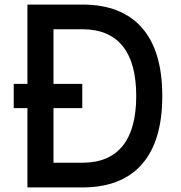

<svg xmlns="http://www.w3.org/2000/svg" viewBox="-20 -820 790 840"><path d="M40 -453H340V-347H40ZM100 -800H340Q512 -800 601 -698.5Q690 -597 690 -400Q690 -203 601 -101.5Q512 0 340 0H100ZM576 -400Q576 -545 516.5 -618.5Q457 -692 340 -692H214V-108H340Q457 -108 516.5 -181.5Q576 -255 576 -400Z"/></svg>

Font: Martian Mono Custom sWd Rg
Style: Regular
Weight: 400
Width: 6
Monospace: yes
Designer: Alex Havermale
Foundry: Evil Martians
Version: Version 1.000